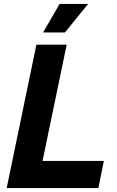

<svg xmlns="http://www.w3.org/2000/svg" viewBox="-20 -956 597 976"><path d="M14 0 165 -729H319L194 -127L185 -138H508L480 0ZM199 -791 283 -936H428L310 -791Z"/></svg>

Font: Mona Sans ExtraLight
Style: Bold Italic
Weight: 700
Italic angle: -11.6951°
Version: Version 2.000